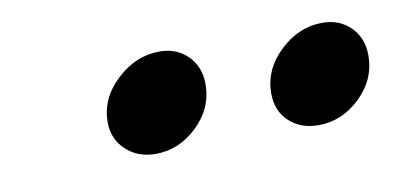

<svg xmlns="http://www.w3.org/2000/svg" viewBox="-32 -782 564 274"><g transform="rotate(-10 250.0 -645.5)"><path d="M117 -630Q117 -665 145 -691Q173 -717 207 -717Q232 -717 248 -701Q264 -685 264 -660Q264 -625 237.5 -599.5Q211 -574 177 -574Q151 -574 134 -590Q117 -606 117 -630ZM354 -630Q354 -665 381.5 -691Q409 -717 443 -717Q468 -717 484 -701Q500 -685 500 -660Q500 -625 473.5 -599.5Q447 -574 413 -574Q387 -574 370.5 -589.5Q354 -605 354 -630Z"/></g></svg>

Font: Prompt Semibold
Style: Italic
Weight: 600
Italic angle: -12°
Designer: Katatrad Team
Foundry: CadsonDemak
Version: Version 1.000